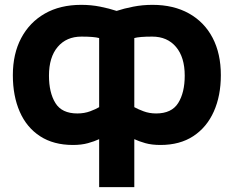

<svg xmlns="http://www.w3.org/2000/svg" viewBox="-20 -570 963 792"><path d="M534 -413Q555 -419 608 -419Q670 -419 706 -376.5Q742 -334 742 -258Q742 -188 715 -145Q688 -102 624 -102Q596 -102 572 -111Q548 -120 534 -128ZM534 4Q553 13 579.5 20.5Q606 28 642 28Q722 28 777.5 -8.5Q833 -45 862 -110Q891 -175 891 -260Q891 -349 857 -414Q823 -479 759.5 -514.5Q696 -550 609 -550Q568 -550 529.5 -542.5Q491 -535 461 -525Q431 -535 393.5 -542.5Q356 -550 315 -550Q228 -550 165 -514Q102 -478 67.5 -413Q33 -348 33 -260Q33 -174 61.5 -109Q90 -44 145.5 -8Q201 28 281 28Q316 28 343 20.5Q370 13 389 4V202H534ZM389 -128Q376 -120 352 -111Q328 -102 299 -102Q235 -102 208.5 -145Q182 -188 182 -258Q182 -334 218 -376.5Q254 -419 316 -419Q368 -419 389 -413Z"/></svg>

Font: Repo Bold
Style: Bold
Weight: 700
Designer: Stefan Peev
Foundry: Context Ltd
Version: Version 1.502